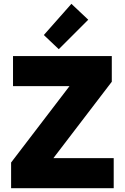

<svg xmlns="http://www.w3.org/2000/svg" viewBox="-20 -983 652 1003"><path d="M38 0V-134L343 -533H48V-690H564V-556L259 -157H574V0ZM209 -800 353 -963 441 -880 287 -726Z"/></svg>

Font: Oxanium ExtraBold
Style: Regular
Weight: 800
Designer: Severin Meyer
Version: Version 2.000